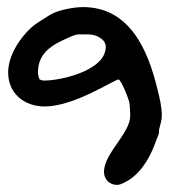

<svg xmlns="http://www.w3.org/2000/svg" viewBox="-20 -615 481 541"><path d="M106 -315C190 -315 302 -391 314 -391C321 -391 344 -334 345 -323C346 -311 347 -301 347 -289C347 -239 273 -183 273 -131C273 -109 289 -94 310 -94C321 -94 337 -104 345 -109C383 -134 407 -180 421 -222C424 -230 428 -235 428 -244C428 -247 428 -250 429 -253C432 -265 436 -277 436 -289C436 -314 430 -338 424 -362C398 -471 347 -595 214 -595C189 -595 142 -587 119 -572C103 -561 85 -552 70 -539C36 -509 3 -458 3 -411C3 -351 49 -315 106 -315ZM87 -411C87 -465 125 -488 171 -508C180 -512 192 -518 202 -518H230C249 -518 278 -506 278 -483C278 -416 151 -388 105 -388C100 -388 95 -389 91 -392C89 -398 87 -405 87 -411Z"/></svg>

Font: ChillLongCangKaiShu Bold
Style: Regular
Weight: 700
Version: Version 3.500;Glyphs 3.1.1 (3135)